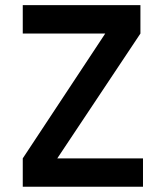

<svg xmlns="http://www.w3.org/2000/svg" viewBox="-20 -713 626 733"><path d="M66.9 0V-108.4L381.8 -585H66.9V-693.4H516.1V-585L198.7 -108.4H525.9V0Z"/></svg>

Font: CaskaydiaCove NFP SemiBold
Style: Regular
Weight: 600
Designer: Aaron Bell
Foundry: Saja Typeworks
Version: Version 2111.001; VTT 6.35;Nerd Fonts 3.1.1